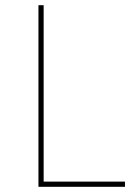

<svg xmlns="http://www.w3.org/2000/svg" viewBox="-20 -719 531 739"><path d="M128 -699H148V-20H461V0H128Z"/></svg>

Font: TypoPRO Montserrat
Style: Regular
Weight: 250
Designer: Julieta Ulanovsky
Foundry: Julieta Ulanovsky
Version: Version 6.001